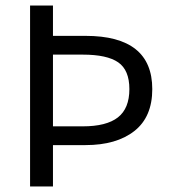

<svg xmlns="http://www.w3.org/2000/svg" viewBox="-20 -676 623 696"><path d="M89 0V-656H172V-546H290Q532 -546 532 -353Q532 -252 467 -201Q402 -150 290 -150H172V0ZM172 -218H280Q366 -218 407.5 -250.5Q449 -283 449 -353Q449 -422 408.5 -450Q368 -478 280 -478H172Z"/></svg>

Font: RibengUni
Style: Regular
Weight: 400
Designer: (1) Dr. Andrew Glass (Program Manager at Microsoft Corporation)
(2) Bivuti Chakma (Suz Moriz)
(3) Paul D. Hunt (Adobe Co
Foundry: Bivuti Chakma and Jyoti Chakma
Version: Version 1.2020